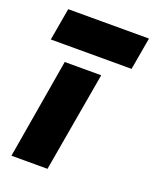

<svg xmlns="http://www.w3.org/2000/svg" viewBox="-129 -756 671 831"><g transform="rotate(20 206.0 -340.0)"><path d="M14 -531H386L412 -680H40ZM104 -460 26 0H192L272 -460Z"/></g></svg>

Font: Jost* 800 Heavy Italic
Style: Italic
Weight: 800
Italic angle: -10°
Version: Version 3.200; ttfautohint (v0.97) -l 8 -r 50 -G 200 -x 14 -